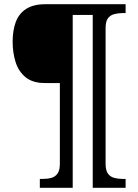

<svg xmlns="http://www.w3.org/2000/svg" viewBox="-20 -780 657 911"><path d="M169 111V69H182Q205 69 223.5 64Q242 59 253 43.5Q264 28 264 -3V-386H193Q135 -386 101.5 -413.5Q68 -441 54 -485.5Q40 -530 40 -582Q40 -636 55 -676Q70 -716 104.5 -738Q139 -760 195 -760H576V-718H563Q541 -718 522 -713Q503 -708 492 -693Q481 -678 481 -646V-3Q481 28 492 43.5Q503 59 522 64Q541 69 563 69H576V111H420V-709H325V111Z"/></svg>

Font: Noto Serif Myanmar
Style: Regular
Weight: 400
Designer: Ben Mitchell and the Monotype Design Team
Foundry: Monotype Imaging Inc.
Version: Version 2.106